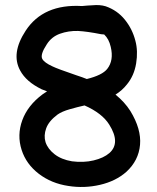

<svg xmlns="http://www.w3.org/2000/svg" viewBox="-20 -739 623 763"><path d="M252 0Q315 10 377.5 -4.5Q440 -19 482 -56Q531 -101 536.5 -163.5Q542 -226 498 -298Q475 -334 439 -363Q466 -380 484 -403Q513 -438 521 -487Q529 -536 518 -577Q506 -624 476 -661Q446 -698 400 -714Q377 -721 347 -718L329 -717Q321 -716 317 -716Q312 -716 306 -715Q152 -724 82 -617Q23 -527 60 -459Q84 -414 146 -384Q155 -380 167 -376Q157 -370 149 -364Q90 -320 68.5 -261Q47 -202 66 -143Q84 -87 134 -48.5Q184 -10 252 0ZM266 -98Q224 -105 197 -126Q170 -147 161 -174Q153 -200 163.5 -229Q174 -258 209 -284Q226 -296 257.5 -305Q289 -314 316 -320Q386 -289 414 -244Q460 -171 415 -131Q392 -111 352 -101.5Q312 -92 266 -98ZM325 -425Q308 -432 283 -440Q207 -466 189 -475Q156 -490 148 -505Q139 -522 166 -563Q185 -593 218.5 -605Q252 -617 290 -616Q327 -614 382 -603Q388 -602 394 -602Q413 -584 420 -553Q433 -499 406 -465Q386 -440 325 -425Z"/></svg>

Font: Balsamiq Sans
Style: Regular
Weight: 400
Designer: Michael Angeles
Foundry: Balsamiq SRL
Version: Version 1.020; ttfautohint (v1.8.4.7-5d5b);gftools[0.9.26]